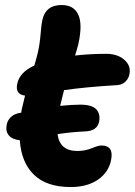

<svg xmlns="http://www.w3.org/2000/svg" viewBox="-20 -734 538 767"><path d="M262.2 13.2Q166 13.2 115.5 -36.1Q64.9 -85.4 59.1 -173.8Q29.3 -176.8 15.4 -193.1Q1.5 -209.5 6.8 -235.8Q9.8 -252.4 22.2 -265.1Q34.7 -277.8 55.2 -282.2Q59.1 -282.2 64.9 -284.2Q66.9 -298.8 68.8 -305.2Q70.8 -314.9 80.1 -352.1Q40 -356.9 48.8 -398.9Q58.1 -445.3 117.2 -472.2Q129.4 -514.6 131.8 -526.9Q139.2 -560.1 142.3 -599.4Q145.5 -638.7 148.9 -652.8Q161.6 -713.9 226.1 -713.9Q274.9 -713.9 292.7 -675.5Q310.5 -637.2 293 -558.1Q288.1 -538.1 279.8 -512.2Q339.8 -519 403.8 -519Q449.7 -519 476.8 -495.1Q503.9 -471.2 497.1 -438Q494.1 -420.4 481.2 -408Q468.3 -395.5 449.2 -394Q325.7 -386.7 235.8 -374Q222.7 -323.2 220.2 -311Q265.1 -315.9 300.8 -315.9Q347.2 -315.9 364.5 -297.4Q381.8 -278.8 376 -248Q368.2 -210.4 318.8 -209Q263.7 -206.5 210 -198.2Q218.3 -130.9 289.1 -130.9Q319.8 -130.9 346.4 -141.8Q373 -152.8 384.8 -152.8Q435.5 -152.8 423.8 -95.2Q414.6 -46.4 371.8 -16.6Q329.1 13.2 262.2 13.2Z"/></svg>

Font: Shantell Sans Normal
Style: Bold Italic
Weight: 700
Italic angle: -11.31°
Designer: Stephen Nixon, Anya Danilova, Shantell Martin
Foundry: Arrow Type
Version: Version 1.006;[559af2be0]